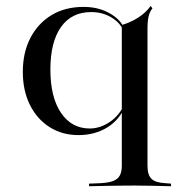

<svg xmlns="http://www.w3.org/2000/svg" viewBox="-20 -451 634 657"><path d="M248.4 11.3Q192.7 11.3 149.6 -16.1Q106.5 -43.5 82.3 -92.3Q58.1 -141.1 58.1 -204.8Q58.1 -271.8 84.3 -321.8Q110.5 -371.8 156.9 -399.6Q203.2 -427.4 266.1 -427.4Q316.1 -427.4 354.4 -406Q392.7 -384.7 404 -354.8L402.4 -346Q391.1 -373.4 360.9 -391.5Q330.6 -409.7 291.9 -409.7Q225 -409.7 188.7 -358.5Q152.4 -307.3 152.4 -212.9Q152.4 -118.5 188.7 -64.9Q225 -11.3 287.1 -11.3Q322.6 -11.3 356 -33.9Q389.5 -56.5 407.3 -97.6L409.7 -91.1Q390.3 -41.9 347.6 -15.3Q304.8 11.3 248.4 11.3ZM441.1 183.9Q413.7 183.9 389.1 184.3Q364.5 184.7 339.1 185.1Q313.7 185.5 284.7 186.3V177.4L324.2 175.8Q352.4 174.2 367.7 168.1Q383.1 162.1 389.9 149.6Q396.8 137.1 396.8 116.1V-207.3H484.7V116.1Q484.7 147.6 498.4 160.9Q512.1 174.2 546 175.8L565.3 177.4V186.3Q530.6 185.5 502 184.7Q473.4 183.9 441.1 183.9ZM396.8 -207.3V-415.3V-365.3Q416.1 -371 435.1 -380.6Q454 -390.3 469.8 -403.2Q485.5 -416.1 495.2 -430.6L501.6 -422.6Q495.2 -414.5 491.5 -404.8Q487.9 -395.2 486.3 -383.1Q484.7 -371 484.7 -354V-207.3Z"/></svg>

Font: Playfair 144pt SemiExpanded Medium
Style: Regular
Weight: 500
Width: 6
Designer: Claus Eggers Sørensen
Foundry: Claus Eggers Sørensen
Version: Version 2.203